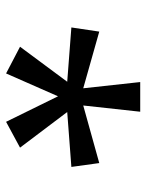

<svg xmlns="http://www.w3.org/2000/svg" viewBox="57 -842 492 647"><g transform="rotate(90 303.5 -519.0)"><path d="M138 -340 256 -499 73 -513 87 -607 278 -553 257 -745H357L336 -553L530 -607L543 -513L358 -499L478 -340L391 -293L305 -468L228 -293Z"/></g></svg>

Font: ltelugu15
Style: Book
Weight: 400
Designer: Jelle Bosma - Monotype Design Team
Foundry: Monotype Imaging Inc.
Version: Version 2.003